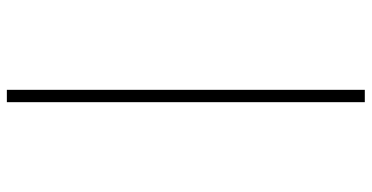

<svg xmlns="http://www.w3.org/2000/svg" viewBox="-282 -558 1084 560"><g transform="rotate(-90 260.0 -278.0)"><path d="M242 244V-800H278V244Z"/></g></svg>

Font: Noto Sans Malayalam ExtraCondensed ExtraLight
Style: Regular
Weight: 200
Width: 2
Designer: Jelle Bosma - Monotype Design Team
Foundry: Monotype Imaging Inc.
Version: Version 2.104; ttfautohint (v1.8.4.7-5d5b)